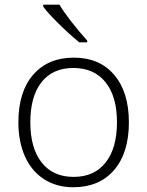

<svg xmlns="http://www.w3.org/2000/svg" viewBox="-20 -786 626 816"><path d="M527.8 -266.1Q527.8 -136.2 464.8 -63.2Q401.9 9.8 291 9.8Q221.2 9.8 168 -23.9Q114.7 -57.6 86.4 -120.6Q58.1 -183.6 58.1 -266.1Q58.1 -396 121.1 -468.5Q184.1 -541 293.9 -541Q403.3 -541 465.6 -467.5Q527.8 -394 527.8 -266.1ZM108.9 -266.1Q108.9 -156.7 157 -95.5Q205.1 -34.2 293 -34.2Q380.9 -34.2 429 -95.5Q477.1 -156.7 477.1 -266.1Q477.1 -376 428.5 -436.5Q379.9 -497.1 292 -497.1Q204.1 -497.1 156.5 -436.8Q108.9 -376.5 108.9 -266.1ZM350.6 -606H316.9Q270 -644.5 224.9 -689.7Q179.7 -734.9 163.6 -757.8V-766.1H232.9Q245.6 -742.7 281 -696.8Q316.4 -650.9 350.6 -613.8Z"/></svg>

Font: Zoram GWeb Light
Style: Regular
Weight: 300
Foundry: Ascender Corporation
Version: Version 1.000